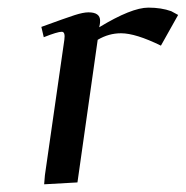

<svg xmlns="http://www.w3.org/2000/svg" viewBox="-20 -476 485 501"><path d="M87.9 -405.8Q151.9 -429.2 174.6 -436.5Q197.3 -443.8 210.9 -443.8Q241.2 -443.8 241.2 -421.9Q241.2 -416 240.2 -411.1L238.8 -404.8Q323.2 -456.1 367.2 -456.1Q400.9 -456.1 426.8 -446.8L444.8 -437L399.9 -356.9Q334 -389.2 295.9 -389.2Q263.7 -389.2 234.9 -372.1L182.1 0L95.2 4.9L97.2 -19L147.9 -372.1Q150.9 -393.1 141.1 -393.1Q129.9 -393.1 94.2 -378.9Z"/></svg>

Font: Dehuti
Style: Bold-Italic
Weight: 700
Version: Version 1.2